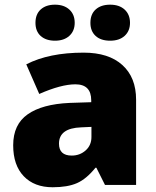

<svg xmlns="http://www.w3.org/2000/svg" viewBox="-20 -787 663 817"><path d="M426.8 0 390.1 -73.2H386.2Q347.7 -25.4 307.6 -7.8Q267.6 9.8 204.1 9.8Q126 9.8 81.1 -37.1Q36.1 -84 36.1 -168.9Q36.1 -257.3 97.7 -300.5Q159.2 -343.8 275.9 -349.1L368.2 -352.1V-359.9Q368.2 -428.2 300.8 -428.2Q240.2 -428.2 147 -387.2L91.8 -513.2Q188.5 -563 335.9 -563Q442.4 -563 500.7 -510.3Q559.1 -457.5 559.1 -362.8V0ZM285.2 -125Q319.8 -125 344.5 -147Q369.1 -168.9 369.1 -204.1V-247.1L325.2 -245.1Q231 -241.7 231 -175.8Q231 -125 285.2 -125ZM130.9 -689.9Q130.9 -726.6 153.3 -746.8Q175.8 -767.1 213.9 -767.1Q252.4 -767.1 275.1 -746.3Q297.9 -725.6 297.9 -689.9Q297.9 -655.3 275.1 -634.5Q252.4 -613.8 213.9 -613.8Q175.8 -613.8 153.3 -633.8Q130.9 -653.8 130.9 -689.9ZM364.7 -689.9Q364.7 -726.6 387.2 -746.8Q409.7 -767.1 448.7 -767.1Q487.8 -767.1 510.5 -746.1Q533.2 -725.1 533.2 -689.9Q533.2 -655.3 510.5 -634.5Q487.8 -613.8 448.7 -613.8Q409.2 -613.8 387 -634Q364.7 -654.3 364.7 -689.9Z"/></svg>

Font: TypoPRO Open Sans
Style: Regular
Weight: 800
Foundry: Ascender Corporation
Version: Version 1.10